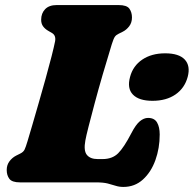

<svg xmlns="http://www.w3.org/2000/svg" viewBox="-20 -720 765 758"><path d="M358.5 0H59Q27.5 0 17 -14Q6.5 -28 6.5 -49Q6.5 -68.5 17.2 -83Q28 -97.5 43.5 -105.5L59.5 -113.5Q72 -119.5 76.8 -129Q81.5 -138.5 88.5 -162Q95 -183.5 106.8 -223.8Q118.5 -264 132.5 -312.5Q146.5 -361 160 -409.5Q173.5 -458 183.5 -497.2Q193.5 -536.5 197.5 -557Q201.5 -580 185.5 -589.5L171 -598Q158.5 -605 150.5 -615.5Q142.5 -626 142.5 -642Q142.5 -667.5 158.2 -683.8Q174 -700 203.5 -700H448.5Q480.5 -700 490.8 -685.8Q501 -671.5 501 -651Q501 -630.5 490 -616.2Q479 -602 465 -595L448 -586.5Q438.5 -582 433.5 -575Q428.5 -568 421.5 -546Q403 -486 385.5 -425.8Q368 -365.5 353.8 -312.5Q339.5 -259.5 329.8 -221Q320 -182.5 317 -165.5Q309.5 -125 323 -108.5Q336.5 -92 365.5 -92H385Q423.5 -92 446.5 -115Q469.5 -138 498.5 -194Q516 -228 532 -241.2Q548 -254.5 564.5 -254.5Q589.5 -254.5 600 -236.5Q610.5 -218.5 610.5 -189Q610.5 -135 593.5 -87.8Q576.5 -40.5 544.2 -11.2Q512 18 467 18Q450.5 18 436.8 13.5Q423 9 405.5 4.5Q388 0 358.5 0ZM582 -322Q528.5 -322 504.8 -346.5Q481 -371 493.5 -416.5Q505 -460 541.8 -484.8Q578.5 -509.5 632 -509.5Q686.5 -509.5 709.5 -484.8Q732.5 -460 721 -416.5Q709 -372 672.8 -347Q636.5 -322 582 -322Z"/></svg>

Font: Fraunces 9pt SuperSoft Black
Style: Italic
Weight: 900
Italic angle: -16°
Version: Version 1.000;[0bf87f6ff]